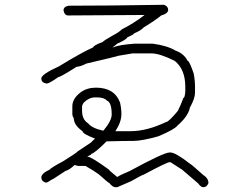

<svg xmlns="http://www.w3.org/2000/svg" viewBox="-20 -655 1040 810"><path d="M671.9 -634.8Q689.5 -628.4 689.5 -613.3Q689.5 -598.1 660.2 -589.8Q636.2 -569.8 585.9 -539.1Q575.7 -526.9 544.9 -513.7Q544.9 -509.3 517.6 -498Q514.6 -488.8 474.6 -470.7L455.1 -455.1H457Q481.4 -465.8 546.9 -470.7H625Q686 -462.4 720.7 -441.4Q756.3 -428.7 771.5 -398.4Q778.8 -398.4 796.9 -345.7Q802.7 -316.9 802.7 -289.1V-263.7Q802.7 -239.7 781.2 -201.2Q774.4 -165 728.5 -125Q716.3 -108.9 648.4 -80.1Q578.6 -60.5 543 -60.5H537.1Q500.5 -60.5 429.7 -58.6Q378.4 -7.8 365.2 -5.9Q365.2 -1 349.6 3.9V5.9Q364.3 5.9 439.5 60.5Q439.5 63.5 474.6 91.8Q486.3 83.5 527.3 66.4Q670.9 -11.7 695.3 -11.7H699.2Q720.7 -11.7 783.2 37.1Q786.1 37.1 835.9 82Q859.4 96.7 859.4 117.2Q853 134.8 837.9 134.8Q827.1 134.8 816.4 119.1L748 60.5L699.2 29.3H695.3Q684.1 29.3 585.9 82Q580.6 82 533.2 109.4L474.6 134.8H466.8Q455.1 134.8 441.4 117.2Q437.5 117.2 396.5 80.1Q376 65.4 343.8 46.9Q343.8 44.9 337.9 44.9H308.6L294.9 41Q272 62.5 255.9 66.4L205.1 99.6Q202.1 99.6 181.6 113.3Q178.2 115.2 171.9 115.2Q154.3 108.9 154.3 93.8Q154.3 76.7 189.5 60.5Q197.3 51.3 246.1 25.4Q306.6 -12.2 306.6 -15.6L365.2 -54.7Q365.2 -56.2 380.9 -70.3Q328.1 -90.3 328.1 -101.6Q291 -127.4 291 -158.2Q287.1 -158.7 285.2 -171.9V-207Q285.2 -238.8 320.3 -265.6Q347.2 -285.2 384.8 -285.2Q462.9 -285.2 486.3 -222.7Q492.2 -197.3 492.2 -173.8Q492.2 -140.1 466.8 -101.6H531.2Q599.6 -101.6 681.6 -140.6Q691.4 -140.6 730.5 -187.5Q742.2 -210.9 753.9 -242.2Q759.8 -242.2 761.7 -269.5V-289.1Q761.7 -362.8 716.8 -398.4Q653.8 -429.7 619.1 -429.7H539.1L480.5 -419.9Q469.7 -416 343.8 -386.7Q322.8 -375 302.7 -373Q235.4 -330.1 226.6 -330.1Q187.5 -302.7 177.7 -302.7H175.8Q154.3 -306.2 154.3 -324.2Q154.3 -341.3 228.5 -375Q324.2 -433.6 373 -455.1Q373.5 -462.9 414.1 -478.5Q414.6 -481.9 453.1 -503.9Q481.9 -518.6 494.1 -531.2Q544.9 -556.6 589.8 -591.8H587.9Q340.3 -589.8 267.6 -589.8Q252 -589.8 248 -611.3Q248 -627 269.5 -630.9Q426.8 -630.9 671.9 -634.8ZM326.2 -205.1V-187.5Q326.2 -150.9 351.6 -134.8Q368.2 -113.8 416 -103.5Q451.2 -145.5 451.2 -171.9Q451.2 -222.2 431.6 -230.5Q418.5 -244.1 390.6 -244.1H380.9Q356 -244.1 334 -222.7Q326.2 -212.4 326.2 -205.1Z"/></svg>

Font: CEF Fonts CJK
Style: Regular
Weight: 400
Designer: PartyBoss (派对大魔王)
Version: Release 2.25